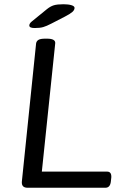

<svg xmlns="http://www.w3.org/2000/svg" viewBox="-20 -884 572 904"><path d="M110 0Q80 0 83 -30L150 -680Q152 -691 161.5 -696.5Q171 -702 193 -702H201Q242 -702 240 -680L177 -76H484Q506 -76 504 -48L502 -30Q499 0 476 0ZM143 -752Q118 -752 118 -764Q118 -774 131 -784L201 -841Q217 -854 233 -859Q249 -864 279 -864Q302 -864 316.5 -859.5Q331 -855 331 -847Q331 -837 321 -828Q311 -819 286 -806L222 -773Q199 -761 183.5 -756.5Q168 -752 143 -752Z"/></svg>

Font: Asap Semi Expanded Semi Expanded Regular
Style: Italic
Weight: 400
Width: 6
Italic angle: -6°
Designer: Pablo Cosgaya
Foundry: Omnibus-Type
Version: Version 3.001; ttfautohint (v1.8.4.7-5d5b)